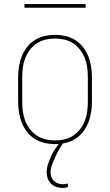

<svg xmlns="http://www.w3.org/2000/svg" viewBox="-20 -699 540 942"><path d="M250 8Q224 8 198 2Q172 -4 150 -18Q128 -32 112 -53Q96 -74 86.5 -98Q77 -122 73 -148Q69 -174 69 -200V-320Q69 -346 73 -372Q77 -398 86.5 -422Q96 -446 112 -467Q128 -488 150 -502Q172 -516 198 -522Q224 -528 250 -528Q276 -528 302 -522Q328 -516 350 -502Q372 -488 388 -467Q404 -446 413.5 -422Q423 -398 427 -372Q431 -346 431 -320V-200Q431 -174 427 -148Q423 -122 413.5 -98Q404 -74 388 -53Q372 -32 350 -18Q328 -4 302 2Q276 8 250 8ZM250 -10Q274 -10 297 -15.5Q320 -21 339.5 -34Q359 -47 373.5 -66Q388 -85 396.5 -107Q405 -129 408 -152.5Q411 -176 411 -200V-320Q411 -344 408 -367.5Q405 -391 396.5 -413Q388 -435 373.5 -454Q359 -473 339.5 -486Q320 -499 297 -504.5Q274 -510 250 -510Q226 -510 203 -504.5Q180 -499 160.5 -486Q141 -473 126.5 -454Q112 -435 103.5 -413Q95 -391 92 -367.5Q89 -344 89 -320V-200Q89 -176 92 -152.5Q95 -129 103.5 -107Q112 -85 126.5 -66Q141 -47 160.5 -34Q180 -21 203 -15.5Q226 -10 250 -10ZM286 223Q271 223 256.5 218Q242 213 231 202.5Q220 192 214.5 177.5Q209 163 209 148Q209 127 215.5 106.5Q222 86 231 66.5Q240 47 252 29.5Q264 12 278 -4L282 -8H292V0Q280 17 270 34.5Q260 52 251.5 70.5Q243 89 235.5 108Q228 127 228 148Q228 159 232.5 170.5Q237 182 245.5 189.5Q254 197 265.5 201Q277 205 288 205Q295 205 301 204Q307 203 313 201V219Q306 221 299.5 222Q293 223 286 223ZM100 -661V-679H400V-661Z"/></svg>

Font: Iosevka Curly Slab Thin
Style: Regular
Weight: 100
Monospace: yes
Designer: Belleve Invis
Foundry: Belleve Invis
Version: Version 22.1.2; ttfautohint (v1.8.4)